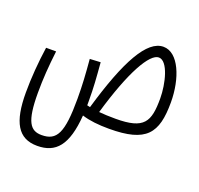

<svg xmlns="http://www.w3.org/2000/svg" viewBox="-100 -484 786 757"><g transform="rotate(20 293.0 -105.0)"><path d="M371.1 3.4C527.8 3.4 565.4 -47.4 565.4 -177.7C565.4 -278.3 526.9 -374 463.4 -374C395 -374 334.5 -265.6 272 -51.3C267.6 -52.2 263.2 -53.2 259.3 -54.2C259.3 -60.1 259.3 -65.9 259.3 -71.8C259.3 -129.9 256.3 -166.5 251 -231.9L206.1 -229.5C211.4 -166 214.4 -124 214.4 -64.9C214.4 78.6 193.4 117.7 129.9 117.7C82.5 117.7 59.6 87.9 59.6 -33.7C59.6 -93.3 63.5 -145.5 71.3 -211.9H29.3C20 -147.9 14.6 -80.6 14.6 -19C14.6 105 47.4 163.6 127.9 163.6C205.6 163.6 248 117.2 257.3 -10.7C289.6 -0.5 327.1 3.4 371.1 3.4ZM312.5 -45.4C366.7 -231.9 422.4 -328.1 460.4 -328.1C499 -328.1 520.5 -239.3 520.5 -177.7C520.5 -79.6 502.4 -42.5 382.3 -42.5C355 -42.5 332 -43.5 312.5 -45.4Z"/></g></svg>

Font: Cascadia Mono PL ExtraLight
Style: Regular
Weight: 200
Monospace: yes
Designer: Aaron Bell
Foundry: Saja Typeworks
Version: Version 2404.023